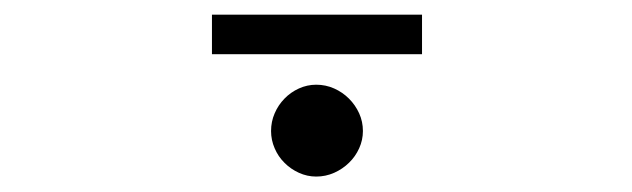

<svg xmlns="http://www.w3.org/2000/svg" viewBox="-20 -1018 840 255"><path d="M261.5 -998.5H540.5V-946H261.5ZM462 -844Q462 -832 457 -821Q452 -810 443.5 -801.8Q435 -793.5 423.8 -788.5Q412.5 -783.5 400 -783.5Q388 -783.5 377 -788.5Q366 -793.5 357.8 -801.8Q349.5 -810 344.8 -821Q340 -832 340 -844Q340 -856.5 344.8 -867.5Q349.5 -878.5 357.8 -887Q366 -895.5 377 -900.5Q388 -905.5 400 -905.5Q412.5 -905.5 423.8 -900.5Q435 -895.5 443.5 -887Q452 -878.5 457 -867.5Q462 -856.5 462 -844Z"/></svg>

Font: Lato
Style: Regular
Weight: 400
Designer: Lukasz Dziedzic with Adam Twardoch and Botio Nikoltchev
Foundry: tyPoland Lukasz Dziedzic
Version: Version 2.015; 2015-08-06; http://www.latofonts.com/